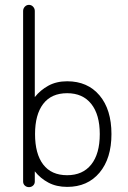

<svg xmlns="http://www.w3.org/2000/svg" viewBox="-20 -755 525 789"><path d="M99 14Q89 14 82 7.5Q75 1 75 -9V-710Q75 -720 82 -727.5Q89 -735 99 -735Q109 -735 116 -727.5Q123 -720 123 -710V-356Q146 -385 179 -403Q212 -421 256 -421Q340 -421 389 -363Q438 -305 438 -204Q438 -104 389 -45.5Q340 13 256 13Q212 13 179 -4.5Q146 -22 123 -51V-9Q123 1 116 7.5Q109 14 99 14ZM256 -35Q320 -35 355 -79Q390 -123 390 -204Q390 -284 355 -328Q320 -372 256 -372Q191 -372 157.5 -328Q124 -284 124 -204Q124 -123 157.5 -79Q191 -35 256 -35Z"/></svg>

Font: Zen Kurenaido
Style: Regular
Weight: 400
Designer: Yoshimichi Ohira
Foundry: Positype
Version: Version 1.001